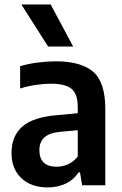

<svg xmlns="http://www.w3.org/2000/svg" viewBox="-20 -828 546 858"><path d="M193 9.5Q119 9.5 75.2 -32Q31.5 -73.5 31.5 -144.5Q31.5 -220 80 -262.5Q128.5 -305 236.5 -313.5L327.5 -322V-348.5Q327.5 -409 299.2 -431.5Q271 -454 207.5 -454Q177.5 -454 141 -448.8Q104.5 -443.5 70 -432.5V-532Q105.5 -543 148.5 -548.5Q191.5 -554 229.5 -554Q342 -554 396.2 -507.5Q450.5 -461 450.5 -341.5V0H347L337.5 -57.5H331Q308 -23 272 -6.8Q236 9.5 193 9.5ZM156 -157.5Q156 -83 233.5 -83Q257.5 -83 282.2 -93Q307 -103 327.5 -129V-246L249 -239Q201 -234.5 178.5 -214Q156 -193.5 156 -157.5ZM195 -620 75.5 -808H206.5L307 -620Z"/></svg>

Font: Encode Sans SmCnd SmBold
Style: Regular
Weight: 600
Width: 4
Designer: Multiple Designers
Foundry: Impallari Type
Version: Version 3.002; ttfautohint (v1.8.3) -l 8 -r 50 -G 200 -x 14 